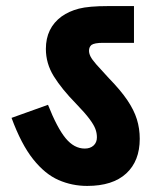

<svg xmlns="http://www.w3.org/2000/svg" viewBox="-20 -642 506 632"><path d="M440 -185Q440 -112 395.5 -71Q351 -30 267 -30Q217 -30 172.5 -49.5Q128 -69 89 -118Q50 -167 18 -254L138 -297Q168 -221 196 -187Q224 -153 259 -153Q277 -153 288 -163Q299 -173 299 -190Q299 -204 294 -217.5Q289 -231 274.5 -250.5Q260 -270 231 -300Q183 -349 157 -391Q131 -433 131 -481Q131 -550 183 -588Q207 -605 239.5 -613.5Q272 -622 337 -622H421V-501H319Q291 -501 281 -494Q273 -487 273 -475Q273 -466 278 -456Q283 -446 297 -430Q311 -414 338 -385Q377 -345 399 -312.5Q421 -280 430.5 -249.5Q440 -219 440 -185Z"/></svg>

Font: Noto Sans Condensed ExtraBold
Style: Regular
Weight: 800
Width: 3
Designer: Monotype Design Team
Foundry: Monotype Imaging Inc.
Version: Version 2.013; ttfautohint (v1.8.4.7-5d5b)